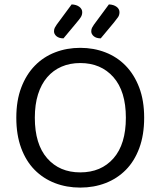

<svg xmlns="http://www.w3.org/2000/svg" viewBox="-20 -838 729 871"><path d="M634 -304Q634 -226 612 -166.5Q590 -107 551 -67.5Q512 -28 459 -7.5Q406 13 344 13Q282 13 229 -7.5Q176 -28 137 -67.5Q98 -107 76 -166.5Q54 -226 54 -304Q54 -382 76.5 -441Q99 -500 138 -540Q177 -580 230 -600.5Q283 -621 344 -621Q405 -621 458 -600.5Q511 -580 550 -540Q589 -500 611.5 -441Q634 -382 634 -304ZM551 -304Q551 -424 494.5 -488Q438 -552 344 -552Q297 -552 259 -535.5Q221 -519 194 -487.5Q167 -456 152.5 -410Q138 -364 138 -304Q138 -184 194 -120Q250 -56 344 -56Q439 -56 495 -120Q551 -184 551 -304ZM305 -818Q327 -817 340 -807Q353 -797 353 -783Q353 -770 346.5 -760Q340 -750 328 -736L268 -664Q248 -664 236.5 -673.5Q225 -683 225 -696Q225 -705 228.5 -712Q232 -719 237 -726ZM474 -818Q496 -817 509 -807Q522 -797 522 -783Q522 -769 515 -759.5Q508 -750 497 -736L437 -664Q417 -664 405.5 -673.5Q394 -683 394 -696Q394 -705 397.5 -712Q401 -719 406 -726Z"/></svg>

Font: Baloo Da 2
Style: Regular
Weight: 400
Designer: Noopur Datye, Sulekha Rajkumar and Ek Type
Foundry: Ek Type
Version: Version 1.640;hotconv 1.0.111;makeotfexe 2.5.65597; ttfautoh